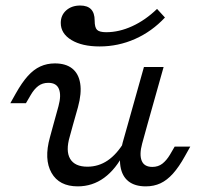

<svg xmlns="http://www.w3.org/2000/svg" viewBox="-20 -652 716 685"><path d="M240.3 -206.5 229 -165.3Q213.7 -113.7 230.2 -85.5Q246.8 -57.3 291.9 -57.3Q331.5 -57.3 364.1 -79.4Q396.8 -101.6 423.4 -146V-107.3Q393.5 -48.4 351.6 -17.7Q309.7 12.9 257.3 12.9Q191.1 12.9 163.7 -35.5Q136.3 -83.9 158.1 -162.1L170.2 -206.5ZM170.2 -206.5 188.7 -273.4Q199.2 -312.1 190.3 -334.3Q181.5 -356.5 152.4 -356.5Q131.5 -356.5 116.5 -345.2Q101.6 -333.9 89.5 -312.9L72.6 -283.9H16.9L36.3 -318.5Q58.1 -357.3 79 -380.6Q100 -404 123.8 -414.9Q147.6 -425.8 175.8 -425.8Q214.5 -425.8 237.5 -407.7Q260.5 -389.5 266.1 -354.4Q271.8 -319.4 258.1 -269.4L240.3 -206.5ZM435.5 -206.5 493.5 -412.9H563.7L505.6 -206.5ZM487.1 -139.5Q476.6 -100.8 485.5 -78.6Q494.4 -56.5 523.4 -56.5Q544.4 -56.5 559.3 -68.1Q574.2 -79.8 586.3 -100L603.2 -129H658.9L639.5 -94.4Q618.5 -56.5 597.2 -32.7Q575.8 -8.9 552.4 2Q529 12.9 500 12.9Q461.3 12.9 438.3 -5.2Q415.3 -23.4 409.7 -58.5Q404 -93.5 417.7 -143.5L435.5 -206.5H505.6ZM335.5 -486.3Q272.6 -486.3 234.7 -509.3Q196.8 -532.3 196.8 -570.2Q196.8 -597.6 216.1 -614.9Q235.5 -632.3 266.1 -632.3Q291.9 -632.3 304.8 -619Q317.7 -605.6 317.7 -579Q317.7 -554 326.2 -545.6Q334.7 -537.1 358.9 -537.1Q404.8 -537.1 451.6 -558.5Q498.4 -579.8 540.3 -620.2L568.5 -589.5Q521.8 -539.5 461.7 -512.9Q401.6 -486.3 335.5 -486.3Z"/></svg>

Font: Playfair 5pt SemiExpanded Light
Style: Italic
Weight: 300
Width: 6
Italic angle: -15.6°
Designer: Claus Eggers Sørensen
Foundry: Claus Eggers Sørensen
Version: Version 2.203